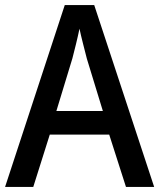

<svg xmlns="http://www.w3.org/2000/svg" viewBox="-20 -736 628 756"><path d="M476 0H587L351 -716H235L0 0H111L176 -206H410ZM322 -505 385 -299H202L265 -506C273 -537 285 -584 293 -623C299 -593 315 -533 322 -505Z"/></svg>

Font: Noto Sans Lao Looped SemiCondensed Medium
Style: Regular
Weight: 500
Width: 4
Designer: Mark Frömberg, Ben Mitchell
Foundry: The Fontpad Ltd
Version: Version 1.002